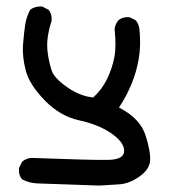

<svg xmlns="http://www.w3.org/2000/svg" viewBox="-20 -455 540 598"><path d="M290 123Q121.1 117.2 95.7 116.2Q70.3 115.2 48.8 103.5Q37.1 89.8 39.1 68.4L48.8 48.8Q64.5 35.2 85.9 37.1Q266.6 43.9 316.9 43Q367.2 42 366.7 14.6Q366.2 -12.7 326.2 -40Q286.1 -67.4 227.1 -80.1Q168 -92.8 120.1 -141.6Q72.3 -190.4 60.5 -234.4Q48.8 -278.3 51.8 -316.4Q54.7 -354.5 58.6 -378.9Q62.5 -403.3 74.2 -424.8Q89.8 -436.5 111.3 -434.6L130.9 -424.8Q142.6 -411.1 140.6 -389.6Q132.8 -366.2 128.9 -340.8Q125 -315.4 128.9 -288.1Q132.8 -260.7 140.6 -236.3Q148.4 -211.9 189 -183.6Q229.5 -155.3 270.5 -151.4Q297.9 -176.8 313.5 -209Q329.1 -241.2 335.9 -275.4Q342.8 -309.6 336.9 -364.3Q338.9 -379.9 348.6 -391.6Q362.3 -403.3 383.8 -401.4L403.3 -391.6Q415 -376 415 -354.5Q418.9 -312.5 412.1 -272Q405.3 -231.4 389.6 -193.4Q374 -155.3 350.6 -120.1Q417 -85.9 433.6 -32.7Q450.2 20.5 447.3 47.4Q444.3 74.2 413.1 95.7Q381.8 117.2 351.6 119.1Q321.3 121.1 290 123Z"/></svg>

Font: NaikaiFont
Style: Regular
Weight: 400
Version: Version 1.67